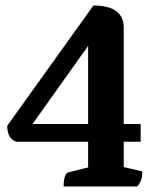

<svg xmlns="http://www.w3.org/2000/svg" viewBox="-20 -675 579 695"><path d="M210.3 0Q210.3 -22.3 214.8 -35.6Q219.3 -48.9 226.3 -50.9L314.8 -72.9L299 -52.4V-577.2L348.5 -578.5L73.8 -192.5L40.7 -226.1H489.1V-161.9H38.9Q6.2 -172.8 6.2 -219.9L318.1 -655Q427.9 -655 427.9 -574.6V-55.2L403.6 -75.8L495.1 -54.6Q495.1 -36.4 491.1 -24.1Q487.2 -11.9 476.2 0Z"/></svg>

Font: Pitagon Serif
Style: Regular
Weight: 400
Designer: Travis Tran
Foundry: Pitagon
Version: Version 1.000;gftools[0.9.26]